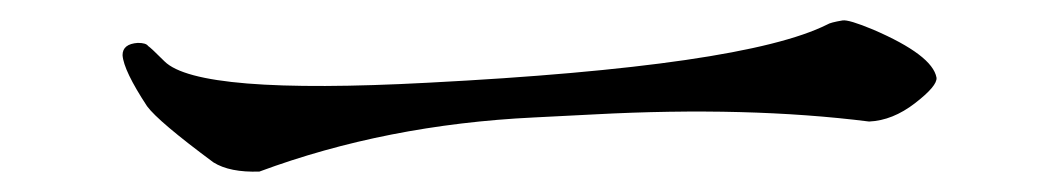

<svg xmlns="http://www.w3.org/2000/svg" viewBox="-20 -488 1040 188"><path d="M562 -376Q712 -384 831 -369Q854 -370 876 -387Q898 -404 897 -412Q893 -434 835 -459Q811 -469 805 -468Q793 -466 790 -464Q708 -423 399 -407Q174 -395 141 -428Q128 -441 125 -443Q123 -446 115 -446Q100 -445 100 -434Q101 -419 124 -384Q135 -369 189 -329Q205 -319 234 -320Q358 -366 503 -373Z"/></svg>

Font: Sawarabi Mincho
Style: Regular
Weight: 400
Version: Version 1.082; ttfautohint (v1.8.4.7-5d5b)